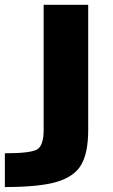

<svg xmlns="http://www.w3.org/2000/svg" viewBox="-54 -544 461 783"><path d="M-34.2 81.1Q75.2 81.1 99.6 64Q124 46.9 124 -14.6V-524.4H305.7V-14.6Q305.7 78.1 277.8 127Q250 175.8 178.7 197.3Q107.4 218.8 -34.2 218.8Z"/></svg>

Font: Gen Shin Gothic Heavy
Style: Bold
Weight: 900
Designer: [Source Han Sans]
Ryoko NISHIZUKA  (kana & ideographs); Paul D. Hunt (Latin, Greek & Cyrillic); Wenlong ZHANG  (bopomofo
Version: Version 1.002.20150607